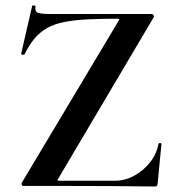

<svg xmlns="http://www.w3.org/2000/svg" viewBox="-20 -676 645 698"><path d="M60 -13 411 -600Q414 -605 413.5 -606.5Q413 -608 406 -608Q344 -608 296.5 -605.5Q249 -603 213.5 -596Q178 -589 152 -574.5Q126 -560 106 -536.5Q86 -513 69 -478Q68 -476 62 -477Q56 -478 57 -481L97 -655Q98 -657 104 -656Q110 -655 109 -653Q106 -635 117 -630Q128 -625 166 -625Q226 -625 313 -625Q400 -625 531 -625Q536 -625 538.5 -620Q541 -615 538 -612L192 -27Q188 -22 189 -20.5Q190 -19 196 -19Q261 -19 314 -19Q367 -19 398 -19Q435 -19 468.5 -37.5Q502 -56 526 -86.5Q550 -117 556 -153Q557 -156 562 -156Q567 -156 567 -153L553 -8Q553 -5 551 -1.5Q549 2 544 2Q470 1 387.5 0.5Q305 0 222.5 0Q140 0 65 0Q61 0 59 -4.5Q57 -9 60 -13Z"/></svg>

Font: Cormorant Garamond Light
Style: Regular
Weight: 300
Designer: Christian Thalmann (Catharsis Fonts)
Foundry: Catharsis Fonts
Version: Version 4.001